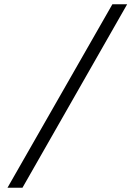

<svg xmlns="http://www.w3.org/2000/svg" viewBox="-20 -706 640 897"><path d="M505 -686H574L85 171H15Z"/></svg>

Font: Chivo Light
Style: Regular
Weight: 300
Designer: Hector Gatti
Foundry: Omnibus-Type
Version: Version 1.007